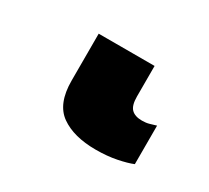

<svg xmlns="http://www.w3.org/2000/svg" viewBox="-56 -31 386 354"><g transform="rotate(30 137.0 146.0)"><path d="M172 240Q125 240 97.5 220.5Q70 201 70 152V52H189V117Q189 136 196.5 143.5Q204 151 219 151Q228 151 234.5 149Q241 147 248 145V227Q236 232 216 236Q196 240 172 240Z"/></g></svg>

Font: Noto Sans SemiCondensed
Style: Bold
Weight: 700
Width: 4
Designer: Monotype Design Team
Foundry: Monotype Imaging Inc.
Version: Version 2.013; ttfautohint (v1.8.4.7-5d5b)